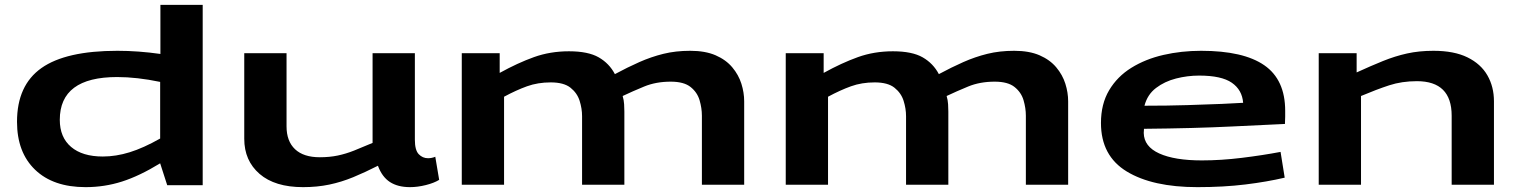

<svg xmlns="http://www.w3.org/2000/svg" viewBox="-20 -760 6252 790"><path d="M668 2 639 -88Q554 -36 482 -13Q410 10 332 10Q199 10 124.5 -61.5Q50 -133 50 -259Q50 -409 150.5 -480Q251 -551 463 -551Q549 -551 640 -538V-740H814V2ZM639 -190V-423Q543 -443 462 -443Q226 -443 226 -267Q226 -195 272.5 -155.5Q319 -116 403 -116Q457 -116 513.5 -133.5Q570 -151 639 -190Z M1227 10Q1111 10 1048 -44.5Q985 -99 985 -189V-541H1159V-240Q1159 -179 1194 -146Q1229 -113 1296 -113Q1336 -113 1369.5 -120Q1403 -127 1437 -140.5Q1471 -154 1513 -172V-541H1687V-185Q1687 -142 1703 -125.5Q1719 -109 1741 -109Q1757 -109 1771 -115L1787 -20Q1766 -7 1732 1.5Q1698 10 1667 10Q1617 10 1584.5 -11Q1552 -32 1535 -78Q1482 -51 1433.5 -31Q1385 -11 1335 -0.5Q1285 10 1227 10Z M1880 0V-541H2036V-460Q2110 -501 2177 -525Q2244 -549 2321 -549Q2400 -549 2443.5 -524Q2487 -499 2510 -455Q2562 -483 2610.5 -504.5Q2659 -526 2709.5 -538.5Q2760 -551 2820 -551Q2882 -551 2924.5 -532.5Q2967 -514 2993 -483Q3019 -452 3030.5 -415.5Q3042 -379 3042 -343V0H2868V-284Q2868 -315 2858.5 -347.5Q2849 -380 2821.5 -402Q2794 -424 2740 -424Q2679 -424 2630.5 -404Q2582 -384 2542 -365Q2547 -348 2548 -331Q2549 -314 2549 -301V0H2375V-282Q2375 -313 2365 -345Q2355 -377 2327.5 -399Q2300 -421 2246 -421Q2193 -421 2148.5 -405Q2104 -389 2054 -362V0Z M3213 0V-541H3369V-460Q3443 -501 3510 -525Q3577 -549 3654 -549Q3733 -549 3776.5 -524Q3820 -499 3843 -455Q3895 -483 3943.5 -504.5Q3992 -526 4042.5 -538.5Q4093 -551 4153 -551Q4215 -551 4257.5 -532.5Q4300 -514 4326 -483Q4352 -452 4363.5 -415.5Q4375 -379 4375 -343V0H4201V-284Q4201 -315 4191.5 -347.5Q4182 -380 4154.5 -402Q4127 -424 4073 -424Q4012 -424 3963.5 -404Q3915 -384 3875 -365Q3880 -348 3881 -331Q3882 -314 3882 -301V0H3708V-282Q3708 -313 3698 -345Q3688 -377 3660.5 -399Q3633 -421 3579 -421Q3526 -421 3481.5 -405Q3437 -389 3387 -362V0Z M4907 10Q4722 10 4616 -54.5Q4510 -119 4510 -254Q4510 -332 4543.5 -388.5Q4577 -445 4635 -481Q4693 -517 4767 -534Q4841 -551 4922 -551Q5096 -551 5182 -491.5Q5268 -432 5268 -304Q5268 -295 5268 -280Q5268 -265 5267 -250Q5198 -247 5047 -239.5Q4896 -232 4687 -230Q4687 -225 4686.5 -221Q4686 -217 4686 -213Q4687 -157 4750 -128.5Q4813 -100 4925 -100Q5004 -100 5089.5 -110.5Q5175 -121 5249 -135L5266 -29Q5194 -12 5104.5 -1Q5015 10 4907 10ZM4689 -325Q4783 -325 4865 -327.5Q4947 -330 5007.5 -332.5Q5068 -335 5095 -337Q5091 -390 5048.5 -419.5Q5006 -449 4914 -449Q4866 -449 4819 -437Q4772 -425 4736.5 -398Q4701 -371 4689 -325Z M5406 0V-541H5562V-462Q5621 -489 5670.5 -509Q5720 -529 5769.5 -540Q5819 -551 5878 -551Q5963 -551 6018 -524Q6073 -497 6100 -450Q6127 -403 6127 -343V0H5953V-284Q5953 -426 5810 -426Q5748 -426 5696 -409Q5644 -392 5580 -365V0Z"/></svg>

Font: Georama ExtraExtended SemiBold
Style: Regular
Weight: 600
Width: 8
Designer: Jean-Baptiste Levee
Foundry: Production Type
Version: Version 1.000